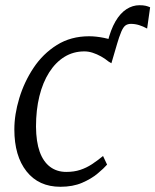

<svg xmlns="http://www.w3.org/2000/svg" viewBox="-20 -706 596 736"><path d="M407 -463.5 392 -542.5Q404 -592 422.5 -623.8Q441 -655.5 464.8 -670.8Q488.5 -686 514.5 -686Q529 -686 538.5 -683.8Q548 -681.5 555.5 -678L544 -596.5Q528.5 -605 513 -609.8Q497.5 -614.5 482 -614.5Q470 -614.5 461.5 -608.8Q453 -603 445.2 -585.2Q437.5 -567.5 426 -529ZM211.5 10Q128.5 10 81.8 -49Q35 -108 35 -210Q35 -267 53.8 -329.2Q72.5 -391.5 108.5 -445.8Q144.5 -500 198 -533.5Q251.5 -567 321.5 -567Q348 -567 378.8 -560.8Q409.5 -554.5 430.5 -543.5L407 -463.5L395.5 -470.5Q383 -481 367.2 -489.8Q351.5 -498.5 335.2 -503.8Q319 -509 303.5 -509Q261 -509 227 -488Q193 -467 168.5 -428.5Q144 -390 131 -337.2Q118 -284.5 118 -220.5Q118.5 -162.5 132.2 -124.2Q146 -86 172 -66.5Q198 -47 234 -47Q264 -47 287.5 -54.8Q311 -62.5 332 -76.2Q353 -90 375 -108L390.5 -75Q378.5 -61 354.2 -40.8Q330 -20.5 294.5 -5.2Q259 10 211.5 10Z"/></svg>

Font: Merriweather 20pt Light
Style: Italic
Weight: 300
Italic angle: -7.8°
Version: Version 2.101